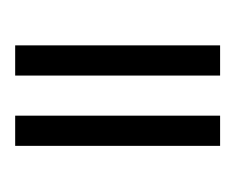

<svg xmlns="http://www.w3.org/2000/svg" viewBox="-48 -710 305 248"><g transform="rotate(90 104.0 -586.5)"><path d="M39.1 -454.1V-718.8H78.1V-454.1ZM129.9 -454.1V-718.8H168.9V-454.1Z"/></g></svg>

Font: Post No Bills Jaffna Light
Style: Regular
Weight: 300
Designer: Kosala Senevirathne, Siva Puranthara, Lasantha Premarathna, Tharique Azeez
Foundry: Mooniak
Version: Version 1.220 ; ttfautohint (v1.6)